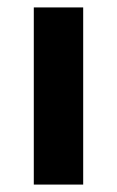

<svg xmlns="http://www.w3.org/2000/svg" viewBox="-20 -497 316 517"><path d="M204 0H71V-477H204Z"/></svg>

Font: Holmes&Hills Bold
Style: Bold
Weight: 500
Designer: Noopur Datye, Girish Dalvi, Yashodeep Gholap, Pallavi Karambelkar
Foundry: Ek Type
Version: ""